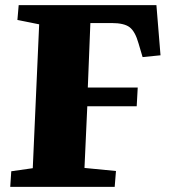

<svg xmlns="http://www.w3.org/2000/svg" viewBox="-20 -730 661 750"><path d="M24 -61 108 -73 133 -635 48 -652 53 -710H591L607 -514L537 -507L521 -561Q508 -607 486.5 -623.5Q465 -640 416 -640H333L323 -388H518L514 -315H321L310 -74L433 -62L428 0H20Z"/></svg>

Font: Literata 36pt ExtraBold
Style: Italic
Weight: 800
Italic angle: -2°
Designer: Latin by Veronika Burian and Jose Scaglione. Greek by Irene Vlachou. Cyrillic by Vera Evstafieva
Foundry: TypeTogether
Version: Version 3.002